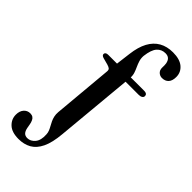

<svg xmlns="http://www.w3.org/2000/svg" viewBox="-362 -792 1095 1095"><g transform="rotate(45 186.0 -244.5)"><path d="M250.5 -456 204 44.5Q197.5 119 176.8 162Q156 205 123 223.5Q90 242 46.5 242Q-8 242 -35.2 216.2Q-62.5 190.5 -62.5 154Q-62.5 125 -47.5 107.8Q-32.5 90.5 -9 90.5Q4 90.5 12.8 96.5Q21.5 102.5 25.5 112.5Q31 124 32.8 136Q34.5 148 37.5 162Q41.5 182.5 51.2 192.8Q61 203 78 203Q104 203 123.8 179.5Q143.5 156 140.5 110.5Q140 97 135 84.8Q130 72.5 123.2 60.5Q116.5 48.5 110.2 35.5Q104 22.5 100.5 7.2Q97 -8 98.5 -27L131 -388Q132 -401 126 -406.5Q120 -412 105 -416.5L64 -427.5Q46.5 -432.5 46.5 -444Q46.5 -451 52.2 -455.2Q58 -459.5 68.5 -459.5H154.5L136 -429.5L151 -548.5Q158.5 -610.5 180.2 -650.8Q202 -691 237.2 -711Q272.5 -731 320.5 -731Q375.5 -731 404.2 -706.8Q433 -682.5 433 -644.5Q433 -613.5 418.5 -598Q404 -582.5 379 -582.5Q366.5 -582.5 356 -589.2Q345.5 -596 340.5 -608Q337 -620.5 338 -630.5Q339 -640.5 337 -658Q333.5 -677.5 323 -687.2Q312.5 -697 293.5 -697Q262.5 -697 242.5 -674.5Q222.5 -652 216 -598Q214.5 -577.5 220 -559.8Q225.5 -542 233.2 -525.5Q241 -509 246.5 -492.2Q252 -475.5 250.5 -456ZM225.5 -421 231 -459.5H360Q371 -459.5 377.2 -455Q383.5 -450.5 383.5 -440Q383.5 -432 375.2 -426.5Q367 -421 353.5 -421Z"/></g></svg>

Font: Fraunces 11pt
Style: Regular
Weight: 400
Version: Version 1.000;[b76b70a41]